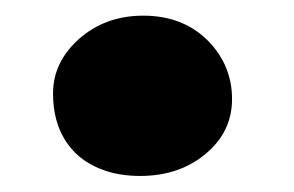

<svg xmlns="http://www.w3.org/2000/svg" viewBox="-20 -476 374 244"><path d="M158.2 -252.4Q131.8 -252.4 111.1 -260Q90.3 -267.6 76.2 -281.2Q47.4 -309.6 47.4 -357.4Q47.4 -396.5 79.6 -425.8Q113.3 -456.1 162.1 -456.1Q213.9 -456.1 246.1 -422.4Q274.9 -391.6 274.9 -350.1Q274.9 -308.6 241.7 -280.8Q208 -252.4 158.2 -252.4Z"/></svg>

Font: Limelight
Style: Regular
Weight: 400
Designer: Nicole Fally
Foundry: Nicole Fally
Version: Version 1.002